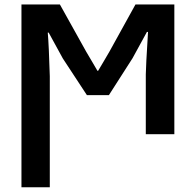

<svg xmlns="http://www.w3.org/2000/svg" viewBox="-20 -583 845 834"><path d="M73.2 230.5V-563.5H240.2L354.5 -358.4Q363.3 -342.8 379.9 -315.4Q396.5 -288.1 403.3 -275.4H406.2Q414.1 -288.1 430.2 -315.9Q446.3 -343.8 455.1 -358.4L568.4 -563.5H737.3V0H613.3V-259.8Q613.3 -288.1 623 -444.3H618.2L555.7 -330.1L453.1 -169.9H357.4L252.9 -329.1L191.4 -441.4H187.5Q192.4 -384.8 196.3 -252V230.5Z"/></svg>

Font: Gothic A1
Style: Bold
Weight: 700
Version: Version 2.50